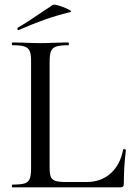

<svg xmlns="http://www.w3.org/2000/svg" viewBox="-20 -808 577 828"><path d="M194 -85Q194 -57 199.5 -44.5Q205 -32 220 -27.5Q235 -23 267 -23H352Q416 -23 457.5 -60.5Q499 -98 511 -163Q511 -165 516 -165Q518 -165 520.5 -163.5Q523 -162 523 -161Q514 -91 514 -15Q514 -7 510.5 -3.5Q507 0 499 0H34Q31 0 31 -6Q31 -12 34 -12Q70 -12 86 -17Q102 -22 108 -36.5Q114 -51 114 -81V-544Q114 -574 108 -588Q102 -602 85.5 -607.5Q69 -613 34 -613Q31 -613 31 -619Q31 -625 34 -625L82 -624Q126 -622 154 -622Q182 -622 226 -624L275 -625Q277 -625 277 -619Q277 -613 275 -613Q240 -613 223 -607.5Q206 -602 200 -587.5Q194 -573 194 -543ZM60 -678Q56 -678 55 -682.5Q54 -687 57 -689Q93 -709 160 -755Q192 -777 208 -787Q213 -790 236 -783Q259 -776 276 -767Q293 -758 284 -756Q222 -741 170.5 -722.5Q119 -704 62 -679Z"/></svg>

Font: Cormorant SC Medium
Style: Regular
Weight: 500
Designer: Christian Thalmann (Catharsis Fonts)
Version: Version 3.000